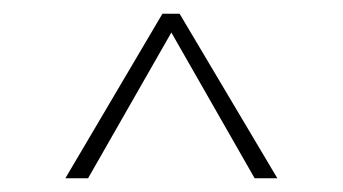

<svg xmlns="http://www.w3.org/2000/svg" viewBox="-20 -716 498 279"><path d="M350 -457 226 -674H232L108 -457H75L216 -696H241L383 -457Z"/></svg>

Font: Marine Company Thin
Style: Regular
Weight: 100
Designer: Rodrigo Fuenzalida
Foundry: fragTYPE
Version: Version 1.000